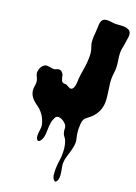

<svg xmlns="http://www.w3.org/2000/svg" viewBox="-226 -834 1020 1439"><g transform="rotate(20 284.5 -114.0)"><path d="M322 -519Q314 -540 312.5 -559Q311 -578 312 -597.5Q313 -617 315 -636Q317 -655 317 -676Q317 -685 317.5 -695.5Q318 -706 320.5 -715Q323 -724 328 -731.5Q333 -739 343 -744Q354 -749 366 -749Q378 -749 390 -748L414 -745Q426 -743 437 -744Q461 -746 490 -747Q519 -748 541 -736Q551 -730 555 -719.5Q559 -709 559 -696.5Q559 -684 556.5 -671Q554 -658 553 -648Q550 -620 544 -595Q538 -570 540 -541Q542 -514 546.5 -487.5Q551 -461 551 -434Q551 -411 548 -390Q545 -369 545 -346Q545 -327 547.5 -307.5Q550 -288 553 -268Q559 -229 562.5 -190.5Q566 -152 555 -114Q547 -88 532.5 -66.5Q518 -45 498 -28Q487 -19 473.5 -9Q460 1 452 14Q445 26 443.5 47.5Q442 69 442 83Q442 124 453 166Q459 191 455.5 215.5Q452 240 445 265Q438 290 430 314.5Q422 339 421 364Q420 381 423 397L429 430Q432 447 433.5 464Q435 481 431 497Q427 512 418.5 519Q410 526 398 511Q387 497 385 474.5Q383 452 383 435Q383 398 389 362Q395 326 393 288Q392 267 388.5 246.5Q385 226 377 206Q371 192 362 181.5Q353 171 349 156Q344 138 344.5 123.5Q345 109 334 92H333Q328 85 318 77Q308 69 295.5 63.5Q283 58 271 58Q259 58 251 66Q247 70 243 80L237 95Q233 104 232 111.5Q231 119 229 130Q226 156 226 182.5Q226 209 221 235Q220 240 215.5 250.5Q211 261 204.5 269Q198 277 190.5 278.5Q183 280 176 268Q170 257 169.5 243.5Q169 230 170.5 216Q172 202 174 188.5Q176 175 175 164Q171 138 159.5 113Q148 88 131 68Q115 48 95 34.5Q75 21 57 4Q14 -38 23 -94Q25 -108 26 -119Q27 -130 24 -144Q22 -155 16 -166Q10 -177 7 -188Q4 -198 5.5 -210Q7 -222 11.5 -233.5Q16 -245 23.5 -254.5Q31 -264 40 -269Q51 -275 62.5 -274Q74 -273 85.5 -271Q97 -269 108.5 -267.5Q120 -266 131 -272Q165 -290 186 -258Q190 -252 192 -243.5Q194 -235 196 -226Q198 -217 201 -209.5Q204 -202 210 -197Q218 -191 227.5 -192Q237 -193 246 -189Q253 -186 260 -181.5Q267 -177 273.5 -174.5Q280 -172 287 -173.5Q294 -175 301 -184Q306 -191 308.5 -202.5Q311 -214 312.5 -226Q314 -238 314 -249.5Q314 -261 315 -270Q318 -300 323.5 -331.5Q329 -363 332 -395Q335 -427 334 -458.5Q333 -490 322 -519Z"/></g></svg>

Font: Double Feature
Style: Regular
Weight: 400
Designer: David Shetterly
Foundry: David Shetterly
Version: Version 2.100 1997 initial release